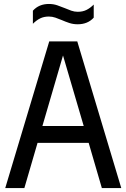

<svg xmlns="http://www.w3.org/2000/svg" viewBox="-20 -949 638 969"><path d="M6.5 0 228.5 -740H370L592 0H494L427.5 -228H169.5L103 0ZM194 -313H402.5L298 -669ZM372 -826.5Q349.5 -826.5 329.8 -833Q310 -839.5 292 -847.5Q275.5 -854.5 259.5 -860Q243.5 -865.5 226.5 -865.5Q201.5 -865.5 182.8 -856.2Q164 -847 146 -829V-895Q176.5 -929 227 -929Q249.5 -929 269.2 -922.2Q289 -915.5 307 -908Q323.5 -901 339.5 -895.2Q355.5 -889.5 372.5 -889.5Q397.5 -889.5 416.2 -898.8Q435 -908 453 -926V-860Q423 -826.5 372 -826.5Z"/></svg>

Font: Encode Sans Condensed Condensed Medium
Style: Regular
Weight: 500
Width: 3
Designer: Multiple Designers
Foundry: Impallari Type
Version: Version 3.000; ttfautohint (v1.8.3) -l 8 -r 50 -G 200 -x 14 